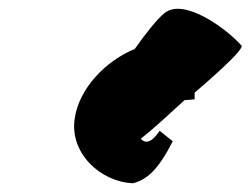

<svg xmlns="http://www.w3.org/2000/svg" viewBox="-20 -721 573 439"><path d="M151 -451C138 -371 210 -305 284 -302C315 -310 341 -331 375 -398C375 -398 347 -420 345 -422C327 -394 311 -392 302 -404C338 -432 376 -469 402 -492C418 -493 425 -494 425 -494V-509C426 -509 426 -510 426 -510C439 -521 541 -608 532 -617C493 -660 399 -726 356 -691C339 -677 315 -647 288 -609C220 -581 161 -518 151 -451Z"/></svg>

Font: Ampere
Style: SuCndIta
Weight: 400
Version: Version 1